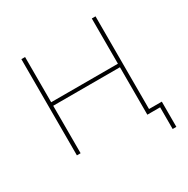

<svg xmlns="http://www.w3.org/2000/svg" viewBox="-147 -649 878 897"><g transform="rotate(-30 291.5 -201.0)"><path d="M84 0V-519H104V-275H464V-519H484V0H464V-256H104V0ZM533 117V0H464V-19H553V117Z"/></g></svg>

Font: Raleway Thin
Style: Regular
Weight: 100
Designer: Matt McInerney, Pablo Impallari, Rodrigo Fuenzalida
Foundry: Matt McInerney, Pablo Impallari, Rodrigo Fuenzalida
Version: Version 4.026